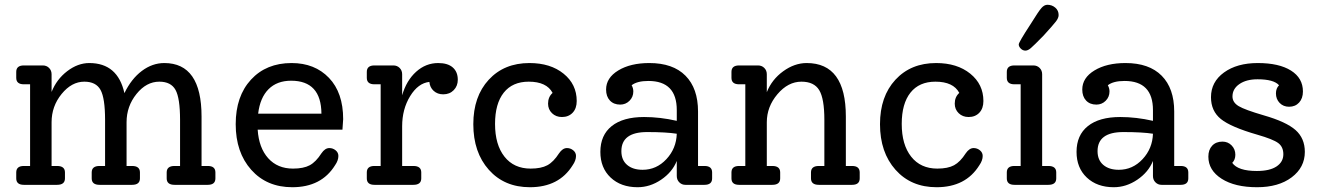

<svg xmlns="http://www.w3.org/2000/svg" viewBox="-20 -774 5538 804"><path d="M850 -79Q882 -79 882 -52V-27Q882 0 850 0H711Q678 0 678 -27V-52Q678 -79 711 -79H734V-272Q734 -363 715 -397.5Q696 -432 647 -432Q593 -432 551.5 -380.5Q510 -329 510 -262V-79H533Q566 -79 566 -52V-27Q566 0 533 0H397Q364 0 364 -27V-52Q364 -79 397 -79H420V-272Q420 -363 401 -397.5Q382 -432 333 -432Q280 -432 238 -380.5Q196 -329 196 -262V-79H219Q252 -79 252 -52V-27Q252 0 219 0H80Q48 0 48 -27V-52Q48 -79 80 -79H106V-421H80Q48 -421 48 -448V-473Q48 -500 80 -500H159Q175 -500 185.5 -489.5Q196 -479 196 -463V-389Q217 -442 261.5 -476Q306 -510 354 -510Q473 -510 501 -384Q530 -444 574 -477Q618 -510 668 -510Q824 -510 824 -286V-79Z M1417 -275Q1417 -270 1414 -231H1059Q1064 -155 1103 -111.5Q1142 -68 1207 -68Q1251 -68 1277 -82Q1303 -96 1326 -132Q1341 -154 1359 -154Q1374 -154 1385.5 -144.5Q1397 -135 1397 -121Q1397 -102 1383 -82Q1326 10 1204 10Q1097 10 1032 -63Q967 -136 967 -254Q967 -371 1031 -440.5Q1095 -510 1201 -510Q1298 -510 1357.5 -448Q1417 -386 1417 -275ZM1199 -436Q1140 -436 1104.5 -400.5Q1069 -365 1061 -298H1326Q1325 -436 1199 -436Z M1815 -510Q1855 -510 1876 -491.5Q1897 -473 1897 -440Q1897 -414 1880 -396.5Q1863 -379 1836 -379Q1812 -379 1796 -393.5Q1780 -408 1778 -431Q1731 -426 1697.5 -371.5Q1664 -317 1664 -245V-79H1711Q1744 -79 1744 -52V-27Q1744 0 1711 0H1548Q1516 0 1516 -27V-52Q1516 -79 1548 -79H1574V-421H1548Q1516 -421 1516 -448V-473Q1516 -500 1548 -500H1627Q1643 -500 1653.5 -489.5Q1664 -479 1664 -463V-375Q1682 -437 1722.5 -473.5Q1763 -510 1815 -510Z M2354 -154Q2369 -154 2380.5 -144.5Q2392 -135 2392 -121Q2392 -102 2378 -82Q2321 10 2199 10Q2092 10 2027 -63Q1962 -136 1962 -254Q1962 -370 2026.5 -440Q2091 -510 2197 -510Q2285 -510 2340 -465.5Q2395 -421 2395 -351Q2395 -320 2378 -302Q2361 -284 2333 -284Q2308 -284 2291.5 -300Q2275 -316 2275 -340Q2275 -368 2294 -385Q2269 -432 2194 -432Q2126 -432 2089.5 -386Q2053 -340 2053 -255Q2053 -168 2092.5 -118Q2132 -68 2202 -68Q2246 -68 2272 -82Q2298 -96 2321 -132Q2336 -154 2354 -154Z M2930 -79Q2962 -79 2962 -52V-27Q2962 0 2930 0H2850Q2835 0 2824.5 -10.5Q2814 -21 2814 -37V-100Q2795 -53 2748.5 -21.5Q2702 10 2650 10Q2580 10 2537 -30.5Q2494 -71 2494 -138Q2494 -208 2541.5 -246Q2589 -284 2677 -284Q2744 -284 2814 -268V-313Q2814 -435 2695 -435Q2648 -435 2625 -417Q2632 -405 2632 -391Q2632 -368 2616 -352Q2600 -336 2577 -336Q2550 -336 2534 -353Q2518 -370 2518 -399Q2518 -448 2569 -479Q2620 -510 2699 -510Q2798 -510 2850.5 -457Q2903 -404 2903 -307V-79ZM2671 -63Q2729 -63 2770.5 -107.5Q2812 -152 2814 -214Q2769 -221 2690 -221Q2582 -221 2582 -141Q2582 -104 2606 -83.5Q2630 -63 2671 -63Z M3548 -79Q3580 -79 3580 -52V-27Q3580 0 3548 0H3409Q3376 0 3376 -27V-52Q3376 -79 3409 -79H3432V-272Q3432 -361 3410.5 -396.5Q3389 -432 3336 -432Q3280 -432 3235.5 -379.5Q3191 -327 3191 -262V-79H3214Q3247 -79 3247 -52V-27Q3247 0 3214 0H3075Q3043 0 3043 -27V-52Q3043 -79 3075 -79H3101V-421H3075Q3043 -421 3043 -448V-473Q3043 -500 3075 -500H3154Q3170 -500 3180.5 -489.5Q3191 -479 3191 -463V-388Q3212 -441 3259.5 -475.5Q3307 -510 3358 -510Q3522 -510 3522 -286V-79Z M4057 -154Q4072 -154 4083.5 -144.5Q4095 -135 4095 -121Q4095 -102 4081 -82Q4024 10 3902 10Q3795 10 3730 -63Q3665 -136 3665 -254Q3665 -370 3729.5 -440Q3794 -510 3900 -510Q3988 -510 4043 -465.5Q4098 -421 4098 -351Q4098 -320 4081 -302Q4064 -284 4036 -284Q4011 -284 3994.5 -300Q3978 -316 3978 -340Q3978 -368 3997 -385Q3972 -432 3897 -432Q3829 -432 3792.5 -386Q3756 -340 3756 -255Q3756 -168 3795.5 -118Q3835 -68 3905 -68Q3949 -68 3975 -82Q4001 -96 4024 -132Q4039 -154 4057 -154Z M4295 -672Q4329 -727 4341 -740.5Q4353 -754 4366 -754Q4385 -754 4399 -742Q4413 -730 4413 -711Q4413 -699 4402 -684.5Q4391 -670 4350 -625Q4309 -583 4296.5 -572.5Q4284 -562 4274 -562Q4263 -562 4254.5 -570.5Q4246 -579 4246 -588Q4246 -597 4295 -672ZM4228 0Q4196 0 4196 -27V-52Q4196 -79 4228 -79H4254V-421H4228Q4196 -421 4196 -448V-473Q4196 -500 4228 -500H4307Q4323 -500 4333.5 -489.5Q4344 -479 4344 -463V-79H4370Q4403 -79 4403 -52V-27Q4403 0 4370 0Z M4924 -79Q4956 -79 4956 -52V-27Q4956 0 4924 0H4844Q4829 0 4818.5 -10.5Q4808 -21 4808 -37V-100Q4789 -53 4742.5 -21.5Q4696 10 4644 10Q4574 10 4531 -30.5Q4488 -71 4488 -138Q4488 -208 4535.5 -246Q4583 -284 4671 -284Q4738 -284 4808 -268V-313Q4808 -435 4689 -435Q4642 -435 4619 -417Q4626 -405 4626 -391Q4626 -368 4610 -352Q4594 -336 4571 -336Q4544 -336 4528 -353Q4512 -370 4512 -399Q4512 -448 4563 -479Q4614 -510 4693 -510Q4792 -510 4844.5 -457Q4897 -404 4897 -307V-79ZM4665 -63Q4723 -63 4764.5 -107.5Q4806 -152 4808 -214Q4763 -221 4684 -221Q4576 -221 4576 -141Q4576 -104 4600 -83.5Q4624 -63 4665 -63Z M5272 -291Q5366 -264 5405 -229.5Q5444 -195 5444 -138Q5444 -73 5389 -31.5Q5334 10 5244 10Q5151 10 5095.5 -25.5Q5040 -61 5040 -118Q5040 -147 5056 -164Q5072 -181 5099 -181Q5122 -181 5137.5 -165Q5153 -149 5153 -126Q5153 -105 5140 -92Q5164 -58 5243 -58Q5297 -58 5325.5 -77Q5354 -96 5354 -128Q5354 -159 5332.5 -175Q5311 -191 5245 -210Q5134 -242 5092.5 -275.5Q5051 -309 5051 -367Q5051 -431 5105.5 -470.5Q5160 -510 5247 -510Q5336 -510 5386 -478.5Q5436 -447 5436 -391Q5436 -362 5420 -344.5Q5404 -327 5378 -327Q5354 -327 5338.5 -343Q5323 -359 5323 -383Q5323 -404 5336 -417Q5314 -442 5246 -442Q5199 -442 5170 -422Q5141 -402 5141 -370Q5141 -345 5167 -329.5Q5193 -314 5272 -291Z"/></svg>

Font: Solway
Style: Regular
Weight: 400
Designer: Mariya V. Pigoulevskaya
Foundry: The Northern Block Ltd.
Version: Version 1.000;hotconv 1.0.109;makeotfexe 2.5.65596